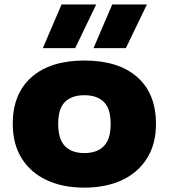

<svg xmlns="http://www.w3.org/2000/svg" viewBox="-20 -828 754 858"><path d="M357 10.5Q260.5 10.5 188.8 -23Q117 -56.5 77 -120.2Q37 -184 37 -274.5Q37 -409.5 121.2 -483.5Q205.5 -557.5 357 -557.5Q509 -557.5 593 -483.8Q677 -410 677 -274.5Q677 -184.5 637.2 -120.8Q597.5 -57 525.5 -23.2Q453.5 10.5 357 10.5ZM357 -144Q413.5 -144 444 -175Q474.5 -206 474.5 -274Q474.5 -342.5 444 -372.5Q413.5 -402.5 357 -402.5Q300.5 -402.5 270.2 -372.5Q240 -342.5 240 -274.5Q240 -206.5 270.2 -175.2Q300.5 -144 357 -144ZM398 -613 481.5 -808H636.5L542.5 -613ZM171.5 -613 255 -808H410L316 -613Z"/></svg>

Font: Encode Sans Expanded Expanded ExtraBold
Style: Regular
Weight: 800
Width: 7
Designer: Multiple Designers
Foundry: Impallari Type
Version: Version 3.000; ttfautohint (v1.8.3) -l 8 -r 50 -G 200 -x 14 